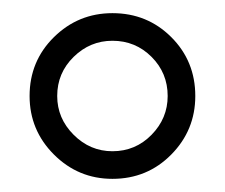

<svg xmlns="http://www.w3.org/2000/svg" viewBox="-20 -669 342 292"><path d="M151 -649Q204 -649 240.5 -612.5Q277 -576 277 -523Q277 -471 240.5 -434Q204 -397 151 -397Q99 -397 62 -434Q25 -471 25 -523Q25 -576 62 -612.5Q99 -649 151 -649ZM151 -439Q186 -439 210.5 -464Q235 -489 235 -523Q235 -558 210.5 -582.5Q186 -607 151 -607Q117 -607 92 -582.5Q67 -558 67 -523Q67 -489 92 -464Q117 -439 151 -439Z"/></svg>

Font: Sahitya
Style: Regular
Weight: 400
Designer: Juan Pablo del Peral
Foundry: Juan Pablo del Peral (http://www.huertatipografica.com)
Version: Version 1.001;PS 001.000;hotconv 1.0.70;makeotf.lib2.5.58329